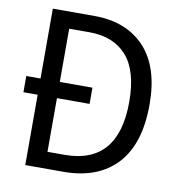

<svg xmlns="http://www.w3.org/2000/svg" viewBox="-80 -788 812 863"><g transform="rotate(10 326.0 -357.0)"><path d="M282 -714Q428 -714 511.5 -625Q595 -536 595 -365Q595 -184 509 -92Q423 0 266 0H92V-321H27V-395H92V-714ZM273 -638H180V-395H329V-321H180V-76H258Q503 -76 503 -361Q503 -502 443 -570Q383 -638 273 -638Z"/></g></svg>

Font: Noto Sans Myanmar SemiCondensed
Style: Regular
Weight: 400
Width: 4
Designer: Monotype Design Team
Foundry: Monotype Imaging Inc.
Version: Version 2.107; ttfautohint (v1.8.4.7-5d5b)